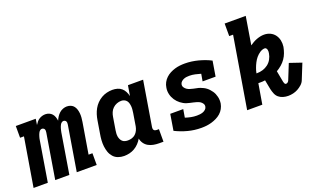

<svg xmlns="http://www.w3.org/2000/svg" viewBox="-87 -1155 2594 1583"><g transform="rotate(-20 1210.0 -363.5)"><path d="M-8 0 63 -427H29V-530H204L196 -478Q204 -491 213.5 -502.5Q223 -514 235.5 -522Q248 -530 262 -534Q276 -538 290 -538Q307 -538 322.5 -531.5Q338 -525 348.5 -513Q359 -501 364.5 -485Q370 -469 372 -452Q379 -469 389 -484.5Q399 -500 413 -512.5Q427 -525 444.5 -531.5Q462 -538 479 -538Q497 -538 513.5 -531Q530 -524 540 -510.5Q550 -497 555 -480.5Q560 -464 561.5 -446Q563 -428 561.5 -410Q560 -392 557 -373L512 -103H546V0H371L436 -394Q437 -401 437 -408.5Q437 -416 434 -422Q431 -428 425 -431.5Q419 -435 412 -435Q404 -435 396.5 -429.5Q389 -424 384.5 -416.5Q380 -409 377 -401Q374 -393 371.5 -385Q369 -377 367.5 -369Q366 -361 364 -353L306 0H182L247 -394Q248 -401 248 -408.5Q248 -416 245 -422Q242 -428 236 -431.5Q230 -435 222 -435Q214 -435 207 -429.5Q200 -424 195.5 -416.5Q191 -409 188 -401Q185 -393 182.5 -385Q180 -377 178 -369Q176 -361 175 -353L117 0Z M785 8Q758 8 733 -1Q708 -10 691 -29.5Q674 -49 665.5 -73.5Q657 -98 654 -124.5Q651 -151 653 -179Q655 -207 660 -234L678 -344Q682 -369 689.5 -393Q697 -417 709.5 -439.5Q722 -462 740.5 -481Q759 -500 781.5 -513Q804 -526 829 -532Q854 -538 878 -538Q901 -538 922 -532Q943 -526 958.5 -512.5Q974 -499 983.5 -480Q993 -461 998 -440Q998 -440 998 -440Q998 -440 998 -440L1013 -530H1146L1081 -136Q1080 -129 1081 -122.5Q1082 -116 1086 -111Q1090 -106 1096.5 -104Q1103 -102 1109 -102H1129V8H1091Q1066 8 1042 3.5Q1018 -1 997.5 -12.5Q977 -24 963.5 -43.5Q950 -63 946 -86Q934 -65 916.5 -46.5Q899 -28 877.5 -15.5Q856 -3 832.5 2.5Q809 8 785 8ZM858 -102Q876 -102 893.5 -107.5Q911 -113 924.5 -125.5Q938 -138 946 -155Q954 -172 957 -189L975 -299Q977 -313 978.5 -327.5Q980 -342 979 -355.5Q978 -369 974.5 -382.5Q971 -396 963 -406.5Q955 -417 942.5 -422.5Q930 -428 916 -428Q896 -428 876.5 -420.5Q857 -413 842 -398.5Q827 -384 819 -365Q811 -346 808 -326L790 -216Q788 -203 787 -189Q786 -175 788 -162.5Q790 -150 795.5 -138Q801 -126 810 -117.5Q819 -109 831.5 -105.5Q844 -102 858 -102Z M1463 8Q1402 8 1345.5 -7Q1289 -22 1237 -48L1260 -189H1374L1362 -118Q1386 -110 1411 -105Q1436 -100 1462 -100Q1475 -100 1488.5 -101.5Q1502 -103 1515 -107.5Q1528 -112 1539 -122Q1550 -132 1552 -145Q1555 -160 1547 -172.5Q1539 -185 1527 -192.5Q1515 -200 1501 -204Q1487 -208 1472.5 -211.5Q1458 -215 1443.5 -218Q1429 -221 1415.5 -225.5Q1402 -230 1389.5 -237Q1377 -244 1366 -252.5Q1355 -261 1345.5 -271Q1336 -281 1328 -293Q1320 -305 1314.5 -317.5Q1309 -330 1305.5 -344.5Q1302 -359 1301.5 -374Q1301 -389 1304 -404Q1307 -426 1318 -446.5Q1329 -467 1346 -483Q1363 -499 1383.5 -509.5Q1404 -520 1425.5 -526.5Q1447 -533 1469 -535.5Q1491 -538 1513 -538Q1543 -538 1572.5 -534Q1602 -530 1630.5 -522.5Q1659 -515 1686 -505Q1713 -495 1738 -482L1716 -349H1602L1613 -412Q1589 -419 1564.5 -424.5Q1540 -430 1514 -430Q1501 -430 1489 -428.5Q1477 -427 1465 -422Q1453 -417 1443 -407.5Q1433 -398 1431 -386Q1428 -371 1436 -358.5Q1444 -346 1456 -338Q1468 -330 1482 -326Q1496 -322 1510 -318.5Q1524 -315 1538.5 -312.5Q1553 -310 1566.5 -305Q1580 -300 1593 -293.5Q1606 -287 1617 -278.5Q1628 -270 1637.5 -259.5Q1647 -249 1655 -237.5Q1663 -226 1668.5 -213Q1674 -200 1677.5 -185.5Q1681 -171 1681.5 -156.5Q1682 -142 1680 -127Q1676 -104 1664.5 -83Q1653 -62 1635.5 -46.5Q1618 -31 1596.5 -20.5Q1575 -10 1552.5 -3.5Q1530 3 1508 5.5Q1486 8 1463 8Z M2226 5Q2203 5 2181 -1.5Q2159 -8 2143 -21.5Q2127 -35 2118.5 -55.5Q2110 -76 2105 -98L2089 -181Q2078 -179 2066.5 -178.5Q2055 -178 2043 -178Q2040 -178 2036.5 -178Q2033 -178 2029 -178L1999 0H1866L1970 -625H1936V-735H2121L2081 -491Q2095 -501 2111 -510Q2127 -519 2143 -525Q2159 -531 2175.5 -534.5Q2192 -538 2209 -538Q2238 -538 2262.5 -526.5Q2287 -515 2303 -493.5Q2319 -472 2324.5 -444.5Q2330 -417 2326 -389Q2321 -363 2312 -338Q2303 -313 2287.5 -290.5Q2272 -268 2251 -250Q2230 -232 2206 -218L2225 -117Q2227 -110 2230.5 -102.5Q2234 -95 2242 -95Q2251 -95 2258 -101Q2265 -107 2268 -115L2322 -249L2428 -213L2374 -79Q2366 -58 2348 -42Q2330 -26 2310.5 -15.5Q2291 -5 2269 0Q2247 5 2226 5ZM2048 -259Q2073 -259 2098 -266.5Q2123 -274 2144 -290Q2165 -306 2178 -329.5Q2191 -353 2195 -378Q2197 -386 2197 -394Q2197 -402 2195.5 -409.5Q2194 -417 2189 -423.5Q2184 -430 2176 -430Q2165 -430 2154 -426Q2143 -422 2133 -415.5Q2123 -409 2114.5 -401Q2106 -393 2098 -384Q2090 -375 2084 -365Q2078 -355 2072.5 -345Q2067 -335 2062.5 -324Q2058 -313 2054 -302.5Q2050 -292 2047 -281Q2044 -270 2042 -259Q2044 -259 2045.5 -259Q2047 -259 2048 -259Z"/></g></svg>

Font: Iosevka Slab XBdEx
Style: Italic
Weight: 800
Width: 7
Italic angle: -9°
Monospace: yes
Designer: Belleve Invis
Foundry: Belleve Invis
Version: Version 11.1.1; ttfautohint (v1.8.3)